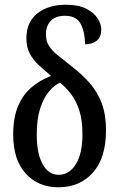

<svg xmlns="http://www.w3.org/2000/svg" viewBox="-20 -785 506 815"><path d="M228 10Q142 10 89 -48.5Q36 -107 36 -214Q36 -285 56.5 -334Q77 -383 113.5 -414Q150 -445 197 -463Q169 -486 145 -508Q121 -530 106.5 -557.5Q92 -585 92 -623Q92 -691 138.5 -728Q185 -765 260 -765Q312 -765 345 -748.5Q378 -732 394 -707.5Q410 -683 410 -660Q410 -628 391 -612.5Q372 -597 341 -597Q341 -647 323 -682.5Q305 -718 256 -718Q217 -718 196 -697Q175 -676 175 -639Q175 -611 187.5 -591Q200 -571 224.5 -551Q249 -531 286 -502Q330 -468 362 -431Q394 -394 412 -346Q430 -298 430 -232Q430 -115 374.5 -52.5Q319 10 228 10ZM229 -43Q274 -43 302 -88Q330 -133 330 -215Q330 -274 317 -315Q304 -356 282.5 -384.5Q261 -413 235 -434Q211 -424 188.5 -397.5Q166 -371 151 -326Q136 -281 136 -214Q136 -133 161 -88Q186 -43 229 -43Z"/></svg>

Font: Noto Serif ExtraCondensed Medium
Style: Regular
Weight: 500
Width: 2
Designer: Monotype Design Team
Foundry: Monotype Imaging Inc.
Version: Version 2.015